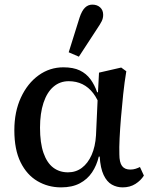

<svg xmlns="http://www.w3.org/2000/svg" viewBox="-20 -797 650 830"><path d="M244 13Q188 13 142 -14Q96 -41 69 -95.5Q42 -150 42 -234Q42 -314 70.5 -375.5Q99 -437 147 -471.5Q195 -506 254 -506Q297 -506 325 -492.5Q353 -479 371 -454.5Q389 -430 400 -398H430L416 -328Q403 -368 383 -394Q363 -420 336.5 -433Q310 -446 277 -446Q239 -446 211 -422Q183 -398 168 -352.5Q153 -307 153 -245Q153 -179 168 -136Q183 -93 210 -72.5Q237 -52 274 -52Q308 -52 334 -71.5Q360 -91 376 -127Q392 -163 395 -212L403 -388L408 -483L504 -505L526 -489Q518 -441 512.5 -389Q507 -337 503 -288.5Q499 -240 497 -199Q495 -158 496 -130Q496 -95 507.5 -79.5Q519 -64 543 -64Q556 -64 566.5 -67.5Q577 -71 585 -75L602 -38Q589 -17 565.5 -2Q542 13 510 13Q485 13 463.5 1Q442 -11 428 -40.5Q414 -70 411 -120H407Q398 -82 378 -52Q358 -22 325 -4.5Q292 13 244 13ZM277 -571 324 -721Q334 -751 347.5 -764Q361 -777 379 -777Q400 -777 413 -765Q426 -753 426 -733Q426 -718 419.5 -705Q413 -692 400 -673L321 -552Z"/></svg>

Font: Source Serif 4 Medium
Style: Regular
Weight: 500
Designer: Frank Grießhammer
Foundry: Adobe Systems Incorporated
Version: Version 4.004;hotconv 1.0.116;makeotfexe 2.5.65601